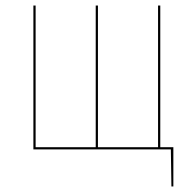

<svg xmlns="http://www.w3.org/2000/svg" viewBox="-20 -537 696 690"><path d="M603 -8V133H596L594 0H100V-517H108V-8H324V-517H332V-8H548V-517H556V-8Z"/></svg>

Font: Fira Sans Compressed Eight
Style: Regular
Weight: 100
Width: 1
Designer: bBox Type GmbH & Carrois Corporate GbR & Edenspiekermann AG
Foundry: bBox Type GmbH & Carrois Corporate GbR & Edenspiekermann AG
Version: Version 4.301